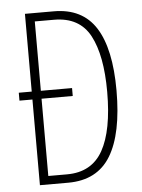

<svg xmlns="http://www.w3.org/2000/svg" viewBox="-52 -756 591 797"><g transform="rotate(-5 243.5 -357.0)"><path d="M202 -714Q321 -714 377 -626Q433 -538 433 -364Q433 -184 377 -92Q321 0 200 0H82V-357H28V-390H82V-714ZM200 -679H120V-390H250V-357H120V-35H198Q301 -35 347.5 -118Q394 -201 394 -362Q394 -514 350 -596.5Q306 -679 200 -679Z"/></g></svg>

Font: Noto Sans Lao ExtraCondensed ExtraLight
Style: Regular
Weight: 200
Width: 2
Designer: Monotype Design Team
Foundry: Monotype Imaging Inc.
Version: Version 2.003; ttfautohint (v1.8.4.7-5d5b)